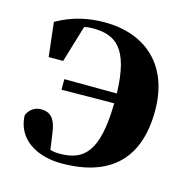

<svg xmlns="http://www.w3.org/2000/svg" viewBox="-90 -650 742 755"><g transform="rotate(15 281.0 -273.0)"><path d="M68 -374H127L172 -524C183 -527 195 -528 207 -528C299 -528 359 -490 364 -305L150 -306V-263L364 -265C361 -65 305 -18 208 -18C194 -18 183 -19 169 -23L160 -87C152 -150 129 -168 92 -168C70 -168 46 -155 36 -128C40 -28 129 17 224 17C423 17 527 -83 527 -278C527 -465 411 -563 246 -563C182 -563 117 -550 52 -513Z"/></g></svg>

Font: Noto Serif TC Black
Style: Regular
Weight: 900
Version: Version 1.001;PS 1.001;hotconv 16.6.54;makeotf.lib2.5.65590